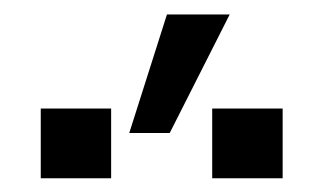

<svg xmlns="http://www.w3.org/2000/svg" viewBox="-20 -907 451 269"><path d="M161.1 -720.7 213.9 -886.7H301.8L217.8 -720.7ZM37.1 -657.2V-754.9H135.7V-657.2ZM277.3 -657.2V-754.9H376V-657.2Z"/></svg>

Font: Gothic A1
Style: Regular
Weight: 400
Designer: HanYang I&C Co.,Ltd.
Foundry: HanYang I&C Co.,Ltd.
Version: Version 2.50